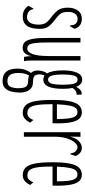

<svg xmlns="http://www.w3.org/2000/svg" viewBox="410 -918 679 1540"><g transform="rotate(90 750.0 -147.5)"><path d="M116 10Q80 10 59 -3Q38 -16 26 -35L44 -69L49 -76L54 -73Q54 -66 57 -58.5Q60 -51 70 -40Q90 -24 117 -24Q145 -24 161 -48Q177 -72 177 -118Q177 -151 165.5 -171Q154 -191 121 -216Q82 -245 61.5 -272.5Q41 -300 41 -351Q41 -400 64 -432Q87 -464 129 -464Q192 -464 211 -406L193 -375L189 -368L183 -371Q182 -378 181.5 -387Q181 -396 173 -411Q164 -422 153.5 -426Q143 -430 131 -430Q103 -430 89 -408Q75 -386 75 -358Q75 -331 79.5 -314.5Q84 -298 97.5 -283.5Q111 -269 137 -249Q175 -220 193 -195Q211 -170 211 -128Q211 -56 186 -23Q161 10 116 10Z M363 11Q336 11 318.5 -5Q301 -21 292 -66Q283 -111 284 -197V-453H320V-197Q320 -119 325.5 -83Q331 -47 342.5 -36.5Q354 -26 371 -26Q396 -26 412.5 -67Q429 -108 429 -201V-453H465V-82Q465 -64 465.5 -41Q466 -18 470 0H436Q432 -17 431 -30.5Q430 -44 430 -61Q423 -28 407.5 -8.5Q392 11 363 11Z M618 -155Q600 -155 586 -165Q576 -148 576 -125Q576 -96 589 -84Q602 -72 639 -72Q679 -72 700.5 -44Q722 -16 722 34Q722 69 714 101Q706 133 686 152.5Q666 172 629 172Q530 172 530 54Q530 16 540 -11.5Q550 -39 565 -55Q545 -75 545 -110Q545 -132 551 -150.5Q557 -169 568 -186Q544 -225 544 -313Q544 -384 562.5 -425.5Q581 -467 618 -467Q657 -467 676 -419Q689 -443 703.5 -454Q718 -465 738 -462L739 -421Q709 -426 685 -389Q692 -357 692 -313Q692 -236 674 -195.5Q656 -155 618 -155ZM618 -193Q642 -193 650.5 -222.5Q659 -252 659 -313Q659 -365 651.5 -397.5Q644 -430 618 -430Q593 -430 585 -397.5Q577 -365 577 -313Q577 -252 586 -222.5Q595 -193 618 -193ZM565 46Q565 93 581.5 113Q598 133 629 133Q666 133 676.5 107Q687 81 687 45Q687 2 674.5 -15.5Q662 -33 631 -33Q604 -33 585 -41Q574 -22 569.5 -2Q565 18 565 46Z M885 10Q849 10 826 -11Q803 -32 792 -84Q781 -136 781 -227Q781 -317 792 -369Q803 -421 825.5 -442.5Q848 -464 881 -464Q909 -464 928.5 -446.5Q948 -429 958.5 -385Q969 -341 969 -261Q969 -251 968.5 -244Q968 -237 968 -229H815Q815 -149 822 -105Q829 -61 844.5 -44Q860 -27 886 -27Q909 -27 921.5 -41Q934 -55 942 -75L963 -50Q951 -23 931.5 -6.5Q912 10 885 10ZM816 -264H934Q934 -358 921.5 -393.5Q909 -429 879 -429Q859 -429 846.5 -415.5Q834 -402 826.5 -366Q819 -330 816 -264Z M1040 -453H1077L1075 -368Q1087 -417 1112.5 -440.5Q1138 -464 1163 -464Q1210 -464 1231 -414L1219 -378L1218 -371L1211 -374Q1208 -379 1206.5 -388.5Q1205 -398 1196 -411Q1178 -429 1160 -429Q1142 -429 1122.5 -407Q1103 -385 1089.5 -344Q1076 -303 1076 -245V1H1040Z M1385 10Q1349 10 1326 -11Q1303 -32 1292 -84Q1281 -136 1281 -227Q1281 -317 1292 -369Q1303 -421 1325.5 -442.5Q1348 -464 1381 -464Q1409 -464 1428.5 -446.5Q1448 -429 1458.5 -385Q1469 -341 1469 -261Q1469 -251 1468.5 -244Q1468 -237 1468 -229H1315Q1315 -149 1322 -105Q1329 -61 1344.5 -44Q1360 -27 1386 -27Q1409 -27 1421.5 -41Q1434 -55 1442 -75L1463 -50Q1451 -23 1431.5 -6.5Q1412 10 1385 10ZM1316 -264H1434Q1434 -358 1421.5 -393.5Q1409 -429 1379 -429Q1359 -429 1346.5 -415.5Q1334 -402 1326.5 -366Q1319 -330 1316 -264Z"/></g></svg>

Font: Inconsolata UltraCondensed Light
Style: Regular
Weight: 300
Width: 1
Monospace: yes
Designer: Raph Levien, Cyreal, Brenton Simpson
Foundry: Raph Levien, Cyreal, Google
Version: Version 3.001; ttfautohint (v1.8.2.53-6de2)